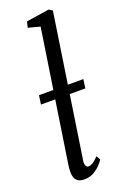

<svg xmlns="http://www.w3.org/2000/svg" viewBox="-159 -867 598 925"><g transform="rotate(-20 140.0 -404.0)"><path d="M129 -76Q126.5 -59.5 131.5 -50.8Q136.5 -42 144 -42Q154 -42 166.2 -49Q178.5 -56 196.5 -75L208.5 -54.5Q203.5 -46 189.8 -30.8Q176 -15.5 154.5 -2.8Q133 10 104.5 10Q87.5 10 75.8 4Q64 -2 58 -15.2Q52 -28.5 52.5 -50Q52.5 -54 53 -60.2Q53.5 -66.5 54.2 -73.8Q55 -81 56 -87L157.5 -754L97 -770L104.5 -800L222 -818L239.5 -806.5ZM264.5 -446 258 -400.5H30.5L37 -446Z"/></g></svg>

Font: Merriweather 36pt Light
Style: Italic
Weight: 300
Italic angle: -7.8°
Version: Version 2.101